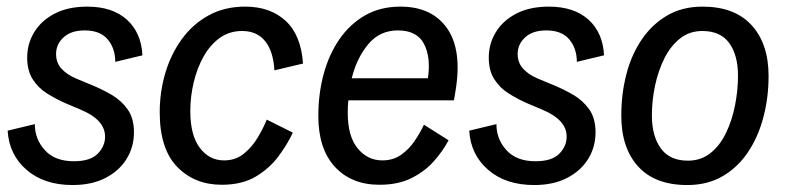

<svg xmlns="http://www.w3.org/2000/svg" viewBox="-20 -532 2315 565"><path d="M193.3 12.5Q110 12.5 58.3 -32.1Q6.7 -76.7 2.5 -147.5L82.5 -166.7Q82.5 -122.5 112.1 -90Q141.7 -57.5 197.5 -57.5Q245.8 -57.5 267.5 -79.6Q289.2 -101.7 289.2 -130Q289.2 -180 215.8 -210L172.5 -228.3Q144.2 -240.8 118.3 -257.1Q92.5 -273.3 76.2 -298.8Q60 -324.2 60 -362.5Q60 -403.3 80.8 -437.5Q101.7 -471.7 141.2 -492.1Q180.8 -512.5 236.7 -512.5Q310.8 -512.5 353.3 -474.2Q395.8 -435.8 399.2 -369.2L319.2 -350Q319.2 -389.2 297.1 -415.8Q275 -442.5 229.2 -442.5Q189.2 -442.5 167.1 -422.1Q145 -401.7 145 -373.3Q145 -347.5 160.8 -330Q176.7 -312.5 204.2 -300.8L248.3 -282.5Q279.2 -270 307.9 -253.3Q336.7 -236.7 355.4 -210.4Q374.2 -184.2 374.2 -142.5Q374.2 -100 352.9 -65Q331.7 -30 291.2 -8.8Q250.8 12.5 193.3 12.5Z M632.5 11.7Q552.5 11.7 501.2 -41.2Q450 -94.2 450 -201.7Q450 -260.8 466.2 -316.2Q482.5 -371.7 514.6 -416.2Q546.7 -460.8 593.8 -486.7Q640.8 -512.5 701.7 -512.5Q775 -512.5 820.4 -470.8Q865.8 -429.2 871.7 -345L787.5 -325Q784.2 -381.7 760 -411.2Q735.8 -440.8 692.5 -440.8Q655 -440.8 626.7 -420.4Q598.3 -400 579.2 -365.8Q560 -331.7 550 -289.6Q540 -247.5 540 -205Q540 -134.2 567.9 -97.1Q595.8 -60 639.2 -60Q673.3 -60 697.5 -79.6Q721.7 -99.2 738.3 -127.1Q755 -155 765 -180L841.7 -141.7Q825.8 -107.5 799.6 -72.1Q773.3 -36.7 732.9 -12.5Q692.5 11.7 632.5 11.7Z M1096.7 11.7Q1014.2 11.7 965.4 -41.2Q916.7 -94.2 916.7 -190.8Q916.7 -255 932.1 -312.9Q947.5 -370.8 978.3 -415.8Q1009.2 -460.8 1054.2 -486.7Q1099.2 -512.5 1158.3 -512.5Q1251.7 -512.5 1296.2 -447.9Q1340.8 -383.3 1320 -261.7L1315.8 -236.7H1005Q1003.3 -218.3 1003.3 -200Q1003.3 -130.8 1032.5 -95.4Q1061.7 -60 1105 -60Q1136.7 -60 1160 -76.2Q1183.3 -92.5 1200 -117.1Q1216.7 -141.7 1227.5 -165L1300 -119.2Q1283.3 -87.5 1256.7 -57.5Q1230 -27.5 1190.8 -7.9Q1151.7 11.7 1096.7 11.7ZM1150.8 -442.5Q1097.5 -442.5 1063.8 -402.1Q1030 -361.7 1015 -301.7H1239.2Q1248.3 -362.5 1227.9 -402.5Q1207.5 -442.5 1150.8 -442.5Z M1551.7 12.5Q1468.3 12.5 1416.7 -32.1Q1365 -76.7 1360.8 -147.5L1440.8 -166.7Q1440.8 -122.5 1470.4 -90Q1500 -57.5 1555.8 -57.5Q1604.2 -57.5 1625.8 -79.6Q1647.5 -101.7 1647.5 -130Q1647.5 -180 1574.2 -210L1530.8 -228.3Q1502.5 -240.8 1476.7 -257.1Q1450.8 -273.3 1434.6 -298.8Q1418.3 -324.2 1418.3 -362.5Q1418.3 -403.3 1439.2 -437.5Q1460 -471.7 1499.6 -492.1Q1539.2 -512.5 1595 -512.5Q1669.2 -512.5 1711.7 -474.2Q1754.2 -435.8 1757.5 -369.2L1677.5 -350Q1677.5 -389.2 1655.4 -415.8Q1633.3 -442.5 1587.5 -442.5Q1547.5 -442.5 1525.4 -422.1Q1503.3 -401.7 1503.3 -373.3Q1503.3 -347.5 1519.2 -330Q1535 -312.5 1562.5 -300.8L1606.7 -282.5Q1637.5 -270 1666.3 -253.3Q1695 -236.7 1713.8 -210.4Q1732.5 -184.2 1732.5 -142.5Q1732.5 -100 1711.3 -65Q1690 -30 1649.6 -8.8Q1609.2 12.5 1551.7 12.5Z M2002.5 12.5Q1907.5 12.5 1857.9 -42.1Q1808.3 -96.7 1808.3 -191.7Q1808.3 -255.8 1823.3 -313.8Q1838.3 -371.7 1868.8 -416.2Q1899.2 -460.8 1943.8 -486.7Q1988.3 -512.5 2047.5 -512.5Q2141.7 -512.5 2191.7 -457.9Q2241.7 -403.3 2241.7 -308.3Q2241.7 -244.2 2226.2 -186.2Q2210.8 -128.3 2180.8 -83.8Q2150.8 -39.2 2106.2 -13.3Q2061.7 12.5 2002.5 12.5ZM2004.2 -59.2Q2042.5 -59.2 2070.4 -81.2Q2098.3 -103.3 2116.2 -140.4Q2134.2 -177.5 2142.9 -221.7Q2151.7 -265.8 2151.7 -309.2Q2151.7 -370 2125.8 -405.4Q2100 -440.8 2046.7 -440.8Q2009.2 -440.8 1981.2 -418.8Q1953.3 -396.7 1935 -360Q1916.7 -323.3 1907.5 -279.6Q1898.3 -235.8 1898.3 -192.5Q1898.3 -131.7 1924.6 -95.4Q1950.8 -59.2 2004.2 -59.2Z"/></svg>

Font: Familjen Grotesk GF
Style: Italic
Weight: 400
Designer: Anders Wikstroem, Jonas Baeckman, Matilda Gysing, Kristian Moeller
Foundry: Familjen STHML AB
Version: Version 2.000; Beta; Release 4; Build 6